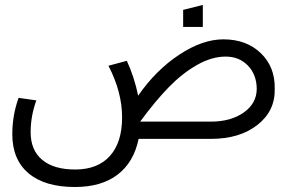

<svg xmlns="http://www.w3.org/2000/svg" viewBox="-20 -562 1162 777"><path d="M55.2 -166 127 -155.8Q104 -92.3 104 -26.9Q104 45.9 150.9 85Q197.8 124 284.2 124Q375.5 124 424.8 69.1Q474.1 14.2 474.1 -86.9Q474.1 -189.5 418.9 -295.9L493.2 -315.9Q523.4 -251 539.1 -174.8Q610.4 -277.8 704.8 -340.3Q799.3 -402.8 883.8 -402.8Q977.5 -402.8 1035.6 -346.7Q1093.8 -290.5 1091.8 -202.1Q1093.8 -112.8 1021.7 -56.4Q949.7 0 834 0H541Q521.5 94.7 455.8 144.8Q390.1 194.8 283.2 194.8Q161.6 194.8 95.7 139.4Q29.8 84 29.8 -19Q29.8 -95.2 55.2 -166ZM547.9 -70.8V-69.8H833Q914.1 -69.8 966.3 -106.7Q1018.6 -143.6 1019 -202.1Q1018.6 -259.8 983.4 -296.4Q948.2 -333 893.1 -333Q837.4 -333 778.1 -299.6Q718.8 -266.1 663.8 -210Q608.9 -153.8 547.9 -70.8ZM721.2 -453.1V-522L800.8 -542V-453.1Z"/></svg>

Font: LT Superior
Style: Regular
Weight: 400
Designer: Daniel Lyons
Foundry: LyonsType
Version: Version 1.000